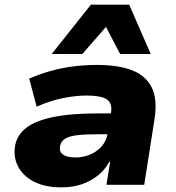

<svg xmlns="http://www.w3.org/2000/svg" viewBox="-20 -797 757 828"><path d="M245 11Q174 11 126.5 -13.5Q79 -38 57.5 -80Q36 -122 46 -173Q55 -216 93.5 -246Q132 -276 208 -292Q284 -308 407 -308H484L470 -218H400Q348 -218 313.5 -214Q279 -210 261 -199Q243 -188 239 -167Q234 -145 250.5 -131.5Q267 -118 306 -118Q338 -118 367.5 -130Q397 -142 418 -165.5Q439 -189 444 -221L459 -313Q465 -354 439 -369.5Q413 -385 354 -385Q307 -385 252 -374Q197 -363 138 -337L106 -458Q152 -478 200.5 -491.5Q249 -505 299 -511Q349 -517 399 -517Q490 -517 549.5 -494Q609 -471 634.5 -419.5Q660 -368 646 -281L602 0H439L455 -99H451Q433 -65 402.5 -40.5Q372 -16 333 -2.5Q294 11 245 11ZM203 -564 372 -777H537L630 -564H498L437 -681L335 -564Z"/></svg>

Font: Nunito Sans 7pt SemiExpanded Black
Style: Italic
Weight: 900
Width: 6
Italic angle: -9°
Designer: Vernon Adams
Foundry: Vernon Adams
Version: Version 3.101;gftools[0.9.27]